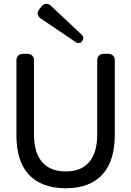

<svg xmlns="http://www.w3.org/2000/svg" viewBox="-20 -985 696 1017"><path d="M381 -762 196 -887Q182 -897 180 -910.5Q178 -924 189 -937L200 -951Q211 -965 226 -965Q239 -965 250 -954L413 -801Q429 -785 415 -767Q408 -757 395 -757Q388 -757 381 -762ZM328 12Q261 12 211.5 -7.5Q162 -27 130 -63Q98 -99 82.5 -151Q67 -203 67 -268V-666Q67 -681 76.5 -690.5Q86 -700 101 -700H126Q141 -700 150.5 -690.5Q160 -681 160 -666V-272Q160 -230 169 -194.5Q178 -159 198.5 -132.5Q219 -106 251 -91.5Q283 -77 328 -77Q374 -77 405.5 -91.5Q437 -106 457 -132.5Q477 -159 486 -194.5Q495 -230 495 -272V-666Q495 -681 504.5 -690.5Q514 -700 529 -700H554Q569 -700 578.5 -690.5Q588 -681 588 -666V-268Q588 -204 572.5 -152Q557 -100 525 -63.5Q493 -27 444 -7.5Q395 12 328 12Z"/></svg>

Font: Higure Gothic Medium
Style: Regular
Weight: 500
Designer: Yoshimichi Ohira
Foundry: Positype
Version: Version 1.000